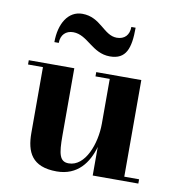

<svg xmlns="http://www.w3.org/2000/svg" viewBox="-81 -779 790 862"><g transform="rotate(10 314.5 -348.5)"><path d="M199.5 -618.5C266 -618.5 298 -540 379.5 -540C453.5 -540 471.5 -592.5 471.5 -687H452C452 -650 431 -628 395.5 -628C335.5 -628 310 -707 225.5 -707C161.5 -707 123.5 -645 123.5 -560H143.5C143.5 -597 166.5 -618.5 199.5 -618.5ZM232 -460H24.5V-440.5H92.5V-141C92.5 -54 120.5 10 234 10C329.5 10 376.5 -57 397 -130.5V0H605V-19.5H537.5V-460H332V-440.5H397V-236.5C397 -145 356.5 -35 281 -35C239.5 -35 232 -69 232 -153Z"/></g></svg>

Font: Bodoni* 11pt
Style: Bold
Weight: 700
Version: Version 2.3